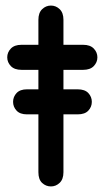

<svg xmlns="http://www.w3.org/2000/svg" viewBox="-20 -659 376 690"><path d="M77 -338Q52 -338 39.5 -324.5Q27 -311 27 -293Q27 -275 39.5 -261.5Q52 -248 77 -248Q102 -248 130 -248Q158 -248 190.5 -248Q223 -248 259 -248Q285 -248 297.5 -261.5Q310 -275 310 -293Q310 -311 297.5 -324.5Q285 -338 259 -338Q235 -338 206.5 -338Q178 -338 146 -338Q114 -338 77 -338ZM118 -40Q118 -14 131.5 -1.5Q145 11 163 11Q181 11 194.5 -2Q208 -15 208 -40Q208 -67 208 -84.5Q208 -102 208 -120Q208 -138 208 -165Q208 -215 208 -254Q208 -293 208 -327Q208 -361 208 -393.5Q208 -426 208 -463Q208 -486 208 -502.5Q208 -519 208 -532Q208 -545 208 -558Q208 -571 208 -588Q208 -613 194.5 -626Q181 -639 163 -639Q145 -639 131.5 -626Q118 -613 118 -588Q118 -573 118 -551.5Q118 -530 118 -507Q118 -484 118 -463Q118 -408 118 -367Q118 -326 118 -292.5Q118 -259 118 -228.5Q118 -198 118 -165Q118 -140 118 -121Q118 -102 118 -83Q118 -64 118 -40ZM279 -408Q304 -408 317 -421.5Q330 -435 330 -453Q330 -471 317 -484.5Q304 -498 279 -498Q263 -498 250.5 -498Q238 -498 222 -498Q194 -498 166.5 -498Q139 -498 111 -498Q101 -498 93.5 -498Q86 -498 78 -498Q70 -498 57 -498Q32 -498 19 -484.5Q6 -471 6 -453Q6 -435 19 -421.5Q32 -408 57 -408Q67 -408 76.5 -408Q86 -408 94 -408Q102 -408 111 -408Q141 -408 166.5 -408Q192 -408 222 -408Q236 -408 250 -408Q264 -408 279 -408Z"/></svg>

Font: Tilt Neon
Style: Regular
Weight: 400
Designer: Andy Clymer
Foundry: Andy Clymer
Version: Version 1.000